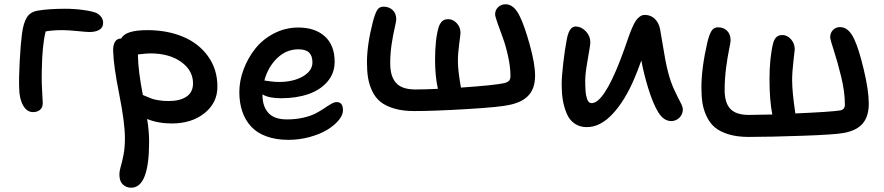

<svg xmlns="http://www.w3.org/2000/svg" viewBox="-20 -583 4141 899"><path d="M134.8 -58.1Q106.4 -58.1 88.6 -88.6Q70.8 -119.1 69.8 -168.9Q67.9 -215.8 72.3 -297.1Q76.7 -378.4 83 -425.8Q89.8 -476.6 106.2 -502.2Q122.6 -527.8 157.2 -533.2Q208.5 -542 285.2 -542Q328.1 -542 370.8 -536.1Q413.6 -530.3 434.1 -521Q462.9 -503.4 462.9 -476.1Q462.9 -454.1 445.3 -443.6Q427.7 -433.1 398.9 -433.1Q385.3 -433.1 342.5 -437.5Q299.8 -441.9 272 -441.9Q228 -441.9 193.8 -436Q177.7 -373 175.8 -256.8Q174.8 -216.8 175.8 -188.7Q176.8 -160.6 178.5 -132.6Q180.2 -104.5 180.2 -101.1Q180.2 -79.6 167.5 -68.8Q154.8 -58.1 134.8 -58.1Z M594.2 295.9Q570.8 295.9 554.9 280.5Q539.1 265.1 539.1 234.9Q539.1 217.8 545.4 196.5Q551.8 175.3 558.3 142.3Q564.9 109.4 564.9 64Q564.9 -8.3 538.3 -141.4Q511.7 -274.4 509.8 -344.2Q508.8 -370.6 518.1 -386.7Q527.3 -402.8 547.9 -402.8Q566.9 -441.9 669.9 -441.9Q762.2 -441.9 835.9 -411.4Q909.7 -380.9 953.9 -319.8Q998 -258.8 998 -176.8Q998 -101.6 937.7 -53.2Q877.4 -4.9 784.2 -4.9Q720.2 -4.9 668.9 -25.9Q678.2 29.8 678.2 81.1Q678.2 295.9 594.2 295.9ZM626 -319.8Q627 -251.5 648.9 -138.2Q652.8 -136.7 667.5 -130.4Q682.1 -124 692.4 -120.4Q702.6 -116.7 723.6 -113.3Q744.6 -109.9 769 -109.9Q822.3 -109.9 853 -130.4Q883.8 -150.9 883.8 -192.9Q883.8 -252.9 828.4 -293Q772.9 -333 683.1 -333Q666 -333 626 -328.1Z M1330.6 71.8Q1272 71.8 1227.3 55.4Q1182.6 39.1 1155.3 9Q1127.9 -21 1114.3 -61.5Q1100.6 -102.1 1100.6 -151.9Q1100.6 -204.6 1120.6 -258.1Q1140.6 -311.5 1175.5 -355.5Q1210.4 -399.4 1263.4 -426.8Q1316.4 -454.1 1377 -454.1Q1455.1 -454.1 1501 -412.6Q1546.9 -371.1 1546.9 -293.9Q1546.9 -239.7 1512.9 -200.4Q1479 -161.1 1423.1 -142.1Q1367.2 -123 1295.9 -123Q1238.3 -123 1209 -141.1V-138.2Q1209 -85.4 1236.3 -54.7Q1263.7 -23.9 1323.7 -23.9Q1365.7 -23.9 1401.1 -32.2Q1436.5 -40.5 1459 -52.5Q1481.4 -64.5 1499 -76.4Q1516.6 -88.4 1531 -96.7Q1545.4 -105 1556.6 -105Q1585.9 -105 1585.9 -66.9Q1585.9 -43.9 1565.4 -19.5Q1544.9 4.9 1511.5 25.1Q1478 45.4 1429.7 58.6Q1381.3 71.8 1330.6 71.8ZM1377 -352.1Q1320.8 -352.1 1277.8 -310.8Q1234.9 -269.5 1217.8 -206.1Q1219.2 -206.1 1241.9 -202.6Q1264.6 -199.2 1285.6 -199.2Q1353 -199.2 1397.9 -225.1Q1442.9 -251 1442.9 -291Q1442.9 -321.8 1427.2 -336.9Q1411.6 -352.1 1377 -352.1Z M1919.4 -63Q1865.2 -63 1825.2 -75Q1785.2 -86.9 1761 -106.7Q1736.8 -126.5 1722.7 -156.7Q1708.5 -187 1703.4 -218.5Q1698.2 -250 1698.2 -291Q1698.2 -373 1726.1 -481.9Q1736.3 -520 1746.1 -535.9Q1755.9 -551.8 1775.4 -551.8Q1801.3 -551.8 1818.4 -536.1Q1835.4 -520.5 1835.4 -492.2Q1835.4 -483.9 1828.4 -454.1Q1821.3 -424.3 1814.2 -379.2Q1807.1 -334 1807.1 -287.1Q1807.1 -225.1 1834.5 -194.6Q1861.8 -164.1 1925.3 -164.1Q1967.3 -164.1 2030.3 -167Q2017.1 -227.1 2017.1 -303.2Q2017.1 -399.4 2034.2 -457Q2040.5 -474.1 2050.3 -483.6Q2060.1 -493.2 2079.1 -493.2Q2101.1 -493.2 2118.7 -474.4Q2136.2 -455.6 2136.2 -429.2Q2136.2 -422.9 2130.1 -377.4Q2124 -332 2124 -295.9Q2124 -253.9 2138.2 -172.9Q2293.9 -183.6 2341.3 -193.8Q2356.4 -197.8 2363.3 -204.8Q2370.1 -211.9 2370.1 -227.1Q2370.1 -269.5 2358.9 -320.1Q2347.7 -370.6 2334.2 -406.7Q2320.8 -442.9 2309.6 -474.6Q2298.3 -506.3 2298.3 -516.1Q2298.3 -536.1 2312.5 -549.6Q2326.7 -563 2347.2 -563Q2387.2 -563 2414.1 -505.9Q2435.1 -464.4 2460.2 -374.3Q2485.4 -284.2 2485.4 -229Q2485.4 -172.4 2457.5 -139.4Q2429.7 -106.4 2370.1 -92.8Q2323.7 -81.5 2167.7 -72.3Q2011.7 -63 1919.4 -63Z M2728 12.2Q2693.8 12.2 2669.7 -4.9Q2645.5 -22 2633.1 -52.2Q2620.6 -82.5 2615.2 -115.2Q2609.9 -147.9 2609.9 -187Q2609.9 -224.1 2617.4 -288.1Q2625 -352.1 2631.8 -386.2Q2642.1 -459 2674.8 -459Q2701.2 -459 2722.7 -436.8Q2744.1 -414.6 2744.1 -384.8Q2744.1 -372.6 2732.2 -305.9Q2720.2 -239.3 2720.2 -208Q2720.2 -193.4 2720.5 -182.6Q2720.7 -171.9 2721.7 -158.2Q2722.7 -144.5 2724.6 -135.3Q2726.6 -126 2729.7 -117.4Q2732.9 -108.9 2738 -104.5Q2743.2 -100.1 2750 -100.1Q2805.7 -100.1 2882.8 -297.9Q2892.6 -322.3 2903.8 -354.2Q2915 -386.2 2922.1 -406.7Q2929.2 -427.2 2938.5 -449.5Q2947.8 -471.7 2955.8 -484.1Q2963.9 -496.6 2975.1 -504.9Q2986.3 -513.2 2999 -513.2Q3026.9 -513.2 3045.9 -494.9Q3064.9 -476.6 3070.8 -445.8Q3073.7 -431.2 3080.8 -387Q3087.9 -342.8 3094.7 -306.2Q3101.6 -269.5 3108.9 -242.2Q3120.1 -198.7 3137.5 -161.6Q3154.8 -124.5 3166 -103.8Q3177.2 -83 3177.2 -70.8Q3177.2 -47.9 3161.1 -32Q3145 -16.1 3123 -16.1Q3088.4 -16.1 3063.2 -55.7Q3038.1 -95.2 3014.2 -172.9Q2994.1 -239.3 2982.9 -299.8Q2964.8 -249 2951.2 -217.8Q2907.7 -113.8 2849.6 -50.8Q2791.5 12.2 2728 12.2Z M3484.9 58.1Q3431.2 58.1 3391.4 45.9Q3351.6 33.7 3327.6 13.7Q3303.7 -6.3 3289.1 -37.1Q3274.4 -67.9 3269.3 -99.9Q3264.2 -131.8 3264.2 -172.9Q3264.2 -263.7 3292 -384.8Q3301.3 -422.4 3311.8 -438.7Q3322.3 -455.1 3342.3 -455.1Q3367.7 -455.1 3384.3 -439Q3400.9 -422.9 3400.9 -394Q3400.9 -384.8 3393.8 -351.3Q3386.7 -317.9 3379.9 -266.1Q3373 -214.4 3373 -161.1Q3373 -102.1 3399.4 -73.5Q3425.8 -44.9 3486.8 -44.9Q3506.3 -44.9 3596.2 -46.9Q3583 -112.8 3583 -212.9Q3583 -311 3600.1 -380.9Q3605 -398.9 3615 -408.9Q3625 -418.9 3644 -418.9Q3666 -418.9 3683.6 -399.2Q3701.2 -379.4 3701.2 -352.1Q3701.2 -347.2 3695.1 -296.4Q3689 -245.6 3689 -207Q3689 -153.3 3704.1 -51.8Q3869.6 -59.1 3914.1 -65.9Q3936 -70.3 3936 -92.8Q3936 -152.3 3918.7 -223.6Q3901.4 -294.9 3884.3 -346.4Q3867.2 -397.9 3867.2 -409.2Q3867.2 -429.2 3880.4 -442.6Q3893.6 -456.1 3913.1 -456.1Q3954.1 -456.1 3980 -398.9Q4000.5 -356.9 4024.2 -258.1Q4047.9 -159.2 4047.9 -98.1Q4047.9 -40 4020.8 -6.3Q3993.7 27.3 3933.1 39.1Q3891.6 47.4 3737.8 52.7Q3584 58.1 3484.9 58.1Z"/></svg>

Font: Shantell Sans Irregular Bouncy
Style: Regular
Weight: 500
Designer: Stephen Nixon, Anya Danilova, Shantell Martin
Foundry: Arrow Type
Version: Version 1.006;[9816181b4]